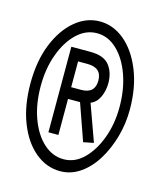

<svg xmlns="http://www.w3.org/2000/svg" viewBox="-85 -591 519 633"><g transform="rotate(15 175.0 -274.5)"><path d="M179 -19Q132 -19 93.5 -51Q55 -83 32.5 -140.5Q10 -198 10 -274Q10 -350 33 -407.5Q56 -465 94.5 -497.5Q133 -530 179 -530Q225 -530 263.5 -498Q302 -466 325.5 -408Q349 -350 349 -274Q349 -227 336.5 -182Q324 -137 301.5 -100Q279 -63 247.5 -41Q216 -19 179 -19ZM180 -60Q218 -60 248 -89.5Q278 -119 296 -167.5Q314 -216 314 -274Q314 -334 296.5 -383Q279 -432 248.5 -461Q218 -490 180 -490Q142 -490 111.5 -461Q81 -432 63 -383Q45 -334 45 -274Q45 -212 63 -163.5Q81 -115 111.5 -87.5Q142 -60 180 -60ZM228 -131 184 -256H143V-133H109V-425H174Q220 -425 239 -401Q258 -377 258 -340Q258 -315 248 -293Q238 -271 218 -263L263 -138ZM143 -296H177Q224 -296 224 -340Q224 -384 175 -384H143Z"/></g></svg>

Font: Inconsolata ExtraCondensed
Style: Regular
Weight: 400
Width: 2
Monospace: yes
Designer: Raph Levien, Cyreal, Brenton Simpson
Foundry: Raph Levien, Cyreal, Google
Version: Version 3.000; ttfautohint (v1.8.2.53-6de2)